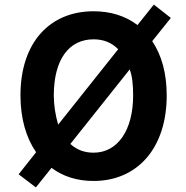

<svg xmlns="http://www.w3.org/2000/svg" viewBox="-20 -772 810 835"><path d="M642 -593 723 -694 649 -752 578 -663C525 -703 461 -723 387 -723C198 -723 69 -589 69 -357C69 -256 94 -172 137 -110L61 -14L136 43L204 -42C255 -4 316 15 387 15C576 15 705 -126 705 -357C705 -453 683 -532 642 -593ZM494 -558 233 -230C221 -271 214 -314 214 -357C214 -512 279 -601 387 -601C430 -601 465 -587 494 -558ZM286 -146 544 -470C555 -442 559 -404 559 -357C559 -206 492 -108 387 -108C348 -108 314 -120 286 -146Z"/></svg>

Font: Spoqa Han Sans Neo Bold
Style: Bold
Weight: 700
Designer: [Spoqa Han Sans Neo] Dong-huui Kim  Younghwa Kang  Yujin Lee  [Noto Sans] Ryoko NISHIZUKA  (kana & ideographs); Paul D. 
Foundry: Spoqa (http://www.spoqa-han-sans.com)
Version: Version 1.100;hotconv 1.0.109;makeotfexe 2.5.65596